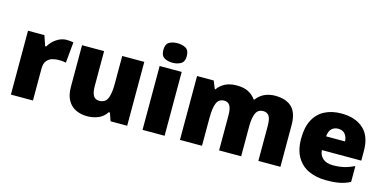

<svg xmlns="http://www.w3.org/2000/svg" viewBox="-74 -1186 3229 1606"><g transform="rotate(15 1541.0 -383.0)"><path d="M400 -563Q416 -563 433 -561Q450 -559 458 -557L441 -377Q431 -379 416.5 -381Q402 -383 376 -383Q352 -383 324.5 -376Q297 -369 277 -345.5Q257 -322 257 -272V0H66V-553H208L238 -465H247Q270 -506 311.5 -534.5Q353 -563 400 -563Z M1073 -553V0H929L905 -69H894Q868 -27 823 -8.5Q778 10 727 10Q673 10 629 -11Q585 -32 559.5 -77Q534 -122 534 -193V-553H725V-251Q725 -197 740.5 -169Q756 -141 791 -141Q845 -141 863.5 -185Q882 -229 882 -311V-553Z M1302 -776Q1343 -776 1373.5 -759Q1404 -742 1404 -691Q1404 -642 1373.5 -624.5Q1343 -607 1302 -607Q1260 -607 1230.5 -624.5Q1201 -642 1201 -691Q1201 -742 1230.5 -759Q1260 -776 1302 -776ZM1397 -553V0H1206V-553Z M2205 -563Q2300 -563 2350 -515Q2400 -467 2400 -360V0H2209V-301Q2209 -364 2192 -388.5Q2175 -413 2142 -413Q2096 -413 2078 -372.5Q2060 -332 2060 -258V0H1869V-301Q1869 -361 1853 -387Q1837 -413 1805 -413Q1756 -413 1738.5 -369Q1721 -325 1721 -242V0H1530V-553H1674L1702 -485H1707Q1729 -519 1770.5 -541Q1812 -563 1873 -563Q1934 -563 1973.5 -542.5Q2013 -522 2038 -486H2044Q2070 -523 2111.5 -543Q2153 -563 2205 -563Z M2779 -563Q2900 -563 2970 -500Q3040 -437 3040 -310V-225H2699Q2701 -182 2731.5 -154Q2762 -126 2820 -126Q2872 -126 2915 -136Q2958 -146 3004 -168V-31Q2964 -10 2916.5 0Q2869 10 2797 10Q2713 10 2647.5 -19.5Q2582 -49 2544 -112Q2506 -175 2506 -273Q2506 -373 2540.5 -437Q2575 -501 2636.5 -532Q2698 -563 2779 -563ZM2786 -433Q2752 -433 2729.5 -412Q2707 -391 2703 -345H2867Q2866 -382 2845.5 -407.5Q2825 -433 2786 -433Z"/></g></svg>

Font: Noto Sans Black
Style: Regular
Weight: 900
Designer: Monotype Design Team
Foundry: Monotype Imaging Inc.
Version: Version 2.007